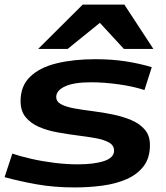

<svg xmlns="http://www.w3.org/2000/svg" viewBox="-23 -810 727 840"><path d="M-3 -35 31 -138Q66 -126 114.5 -115Q163 -104 215.5 -97.5Q268 -91 317 -91Q389 -91 432.5 -105.5Q476 -120 476 -151Q476 -174 454 -186.5Q432 -199 395.5 -205.5Q359 -212 315.5 -217.5Q272 -223 228 -231Q184 -239 148 -254.5Q112 -270 89.5 -297Q67 -324 67 -368Q67 -434 109 -474.5Q151 -515 225 -533Q299 -551 395 -551Q466 -551 527.5 -541.5Q589 -532 641 -516L609 -416Q561 -432 496.5 -441Q432 -450 375 -450Q300 -450 261.5 -432Q223 -414 223 -386Q223 -365 245 -353.5Q267 -342 303.5 -335.5Q340 -329 384 -323.5Q428 -318 471.5 -309Q515 -300 551.5 -284.5Q588 -269 610.5 -243Q633 -217 633 -175Q633 -119 605.5 -83Q578 -47 531.5 -26.5Q485 -6 426 2Q367 10 303 10Q214 10 138 -3.5Q62 -17 -3 -35ZM144 -596 339 -790H521L648 -596H519L414 -710L273 -596Z"/></svg>

Font: Georama Extra Expanded SemiBold
Style: Italic
Weight: 600
Width: 8
Italic angle: -9°
Designer: Jean-Baptiste Levee
Foundry: Production Type
Version: Version 1.000